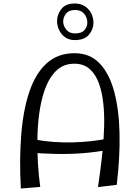

<svg xmlns="http://www.w3.org/2000/svg" viewBox="-20 -1070 799 1097"><path d="M540 -1Q545 -37 552.5 -92Q560 -147 566.5 -213Q573 -279 575 -348Q577 -417 570 -481Q563 -545 544.5 -595.5Q526 -646 492 -676Q458 -706 405 -706Q347 -706 307.5 -671.5Q268 -637 244 -578.5Q220 -520 208 -446.5Q196 -373 194 -294Q192 -215 196.5 -139.5Q201 -64 210 -2L99 7Q90 -161 101.5 -302.5Q113 -444 148.5 -548Q184 -652 247.5 -709Q311 -766 406 -766Q493 -766 548.5 -708.5Q604 -651 632 -548Q660 -445 663 -308.5Q666 -172 647 -14ZM139 -199 171 -274Q231 -263 287.5 -259Q344 -255 397 -256.5Q450 -258 500 -263.5Q550 -269 596 -278L605 -215Q531 -201 456 -195Q381 -189 302.5 -190.5Q224 -192 139 -199ZM407 -841Q375 -841 352.5 -857Q330 -873 318 -898Q306 -923 306 -949Q306 -987 330.5 -1018.5Q355 -1050 407 -1050Q442 -1050 465.5 -1034Q489 -1018 501.5 -993Q514 -968 514 -940Q514 -903 488.5 -872Q463 -841 407 -841ZM409 -879Q446 -879 462.5 -898Q479 -917 479 -942Q479 -969 461 -991Q443 -1013 409 -1013Q374 -1013 357.5 -992.5Q341 -972 341 -947Q341 -923 358.5 -901Q376 -879 409 -879Z"/></svg>

Font: Marhey Light Light
Style: Regular
Weight: 300
Version: Version 1.000